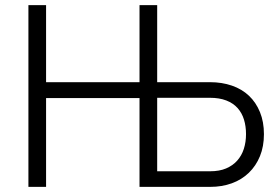

<svg xmlns="http://www.w3.org/2000/svg" viewBox="-20 -730 1080 750"><path d="M525 -347H160V0H91V-710H160V-409H525V-710H594V-409H800Q847 -409 886 -395.5Q925 -382 952.5 -356Q980 -330 995.5 -292Q1011 -254 1011 -206Q1011 -158 995.5 -120Q980 -82 952 -55Q924 -28 885.5 -14Q847 0 801 0H525ZM801 -61Q837 -61 863 -72Q889 -83 906.5 -102.5Q924 -122 932.5 -148.5Q941 -175 941 -206Q941 -237 933 -263Q925 -289 908 -308Q891 -327 864 -337.5Q837 -348 800 -348H594V-61Z"/></svg>

Font: Boldmen
Style: Regular
Weight: 400
Designer: Matt McInerney, Pablo Impallari, Rodrigo Fuenzalida
Foundry: LIVING CONCEPT
Version: Version 1.000